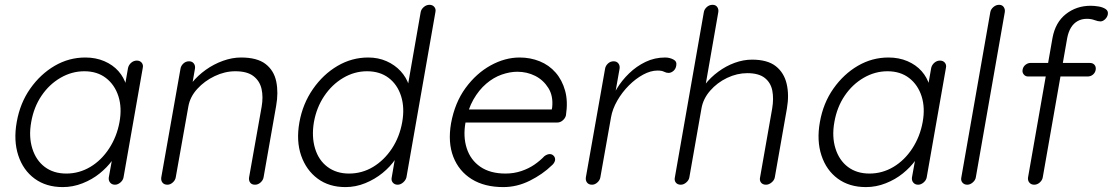

<svg xmlns="http://www.w3.org/2000/svg" viewBox="-20 -760 4579 790"><path d="M543 -510.7Q555.7 -510.7 563 -502Q570.3 -493.2 567.4 -480.5L488.3 -30.3Q486.3 -18.6 475.6 -9.3Q464.8 0 453.1 0Q440.4 0 433.1 -8.8Q425.8 -17.6 427.7 -30.3L449.2 -149.4L467.8 -157.2Q462.9 -128.9 441.9 -100.1Q420.9 -71.3 390.1 -46.4Q359.4 -21.5 319.8 -5.9Q280.3 9.8 238.3 9.8Q169.9 9.8 122.6 -24.9Q75.2 -59.6 55.2 -120.6Q35.2 -181.6 48.8 -257.8Q62.5 -335.9 104.5 -395.5Q146.5 -455.1 205.1 -489.3Q263.7 -523.4 331.1 -523.4Q374 -523.4 409.2 -508.3Q444.3 -493.2 467.3 -467.3Q490.2 -441.4 500 -407.7Q509.8 -374 503.9 -337.9L484.4 -352.5L506.8 -480.5Q509.8 -493.2 520 -502Q530.3 -510.7 543 -510.7ZM252.9 -45.9Q305.7 -45.9 351.6 -73.2Q397.5 -100.6 429.2 -149.4Q460.9 -198.2 471.7 -257.8Q482.4 -316.4 467.3 -363.8Q452.1 -411.1 416 -439Q379.9 -466.8 327.1 -466.8Q275.4 -466.8 229 -439.9Q182.6 -413.1 150.9 -366.2Q119.1 -319.3 108.4 -257.8Q97.7 -198.2 112.8 -149.4Q127.9 -100.6 164.1 -73.2Q200.2 -45.9 252.9 -45.9Z M971.7 -523.4Q1038.1 -523.4 1072.8 -496.6Q1107.4 -469.7 1116.7 -424.3Q1126 -378.9 1116.2 -324.2L1064.5 -30.3Q1062.5 -18.6 1052.2 -9.3Q1042 0 1029.3 0Q1015.6 0 1009.3 -8.8Q1002.9 -17.6 1004.9 -30.3L1056.6 -321.3Q1063.5 -361.3 1056.2 -394Q1048.8 -426.8 1022.9 -446.8Q997.1 -466.8 948.2 -466.8Q905.3 -466.8 863.3 -446.8Q821.3 -426.8 791.5 -394Q761.7 -361.3 754.9 -321.3L703.1 -30.3Q701.2 -18.6 690.9 -9.3Q680.7 0 668.9 0Q655.3 0 648.4 -8.8Q641.6 -17.6 643.6 -30.3L722.7 -477.5Q724.6 -489.3 734.4 -498.5Q744.1 -507.8 757.8 -507.8Q770.5 -507.8 777.3 -499Q784.2 -490.2 782.2 -477.5L767.6 -393.6L738.3 -358.4Q746.1 -390.6 770 -419.9Q793.9 -449.2 826.7 -472.7Q859.4 -496.1 897.5 -509.8Q935.5 -523.4 971.7 -523.4Z M1747.1 -740.2Q1759.8 -740.2 1767.1 -731.4Q1774.4 -722.7 1771.5 -710L1652.3 -30.3Q1649.4 -18.6 1638.7 -9.3Q1627.9 0 1616.2 0Q1603.5 0 1596.2 -8.8Q1588.9 -17.6 1591.8 -30.3L1612.3 -149.4L1631.8 -163.1Q1627 -134.8 1606.4 -104.5Q1585.9 -74.2 1554.2 -48.3Q1522.5 -22.5 1482.9 -6.3Q1443.4 9.8 1401.4 9.8Q1334 9.8 1287.1 -24.9Q1240.2 -59.6 1219.2 -119.6Q1198.2 -179.7 1211.9 -256.8Q1225.6 -333 1267.6 -393.6Q1309.6 -454.1 1368.7 -488.8Q1427.7 -523.4 1495.1 -523.4Q1536.1 -523.4 1570.3 -508.3Q1604.5 -493.2 1628.4 -467.3Q1652.3 -441.4 1663.1 -407.7Q1673.8 -374 1667 -337.9L1648.4 -352.5L1710.9 -710Q1712.9 -721.7 1723.6 -731Q1734.4 -740.2 1747.1 -740.2ZM1416 -45.9Q1469.7 -45.9 1515.1 -73.2Q1560.5 -100.6 1592.3 -148.4Q1624 -196.3 1634.8 -256.8Q1645.5 -316.4 1630.4 -364.3Q1615.2 -412.1 1579.1 -439.5Q1543 -466.8 1490.2 -466.8Q1438.5 -466.8 1392.1 -439.5Q1345.7 -412.1 1314 -364.7Q1282.2 -317.4 1271.5 -256.8Q1261.7 -197.3 1276.4 -148.9Q1291 -100.6 1327.6 -73.2Q1364.3 -45.9 1416 -45.9Z M2050.8 9.8Q1973.6 9.8 1920.9 -22.9Q1868.2 -55.7 1845.2 -114.7Q1822.3 -173.8 1835.9 -252.9Q1851.6 -337.9 1895.5 -397.9Q1939.5 -458 1998.5 -490.7Q2057.6 -523.4 2118.2 -523.4Q2162.1 -523.4 2200.7 -507.8Q2239.3 -492.2 2266.1 -461.4Q2293 -430.7 2305.2 -386.7Q2317.4 -342.8 2308.6 -285.2Q2305.7 -273.4 2295.4 -264.6Q2285.2 -255.9 2273.4 -255.9H1872.1L1870.1 -309.6H2263.7L2248 -297.9L2252 -318.4Q2256.8 -365.2 2236.3 -397.9Q2215.8 -430.7 2182.1 -447.8Q2148.4 -464.8 2108.4 -464.8Q2078.1 -464.8 2044.4 -453.1Q2010.7 -441.4 1980.5 -415.5Q1950.2 -389.6 1927.7 -350.1Q1905.3 -310.5 1895.5 -256.8Q1884.8 -198.2 1900.4 -149.9Q1916 -101.6 1956.5 -73.7Q1997.1 -45.9 2059.6 -45.9Q2094.7 -45.9 2125 -56.2Q2155.3 -66.4 2178.7 -82.5Q2202.1 -98.6 2219.7 -117.2Q2231.4 -126 2242.2 -126Q2252 -126 2258.8 -118.2Q2265.6 -110.4 2263.7 -99.6Q2260.7 -87.9 2250 -79.1Q2212.9 -43 2160.2 -16.6Q2107.4 9.8 2050.8 9.8Z M2416 0Q2402.3 0 2395.5 -8.8Q2388.7 -17.6 2390.6 -30.3L2469.7 -477.5Q2471.7 -489.3 2481.4 -498.5Q2491.2 -507.8 2504.9 -507.8Q2517.6 -507.8 2524.4 -499Q2531.2 -490.2 2529.3 -477.5L2502.9 -328.1L2487.3 -325.2Q2497.1 -360.4 2517.6 -394.5Q2538.1 -428.7 2568.4 -458Q2598.6 -487.3 2636.2 -505.4Q2673.8 -523.4 2716.8 -523.4Q2734.4 -523.4 2750 -515.6Q2765.6 -507.8 2762.7 -491.2Q2760.7 -476.6 2751 -468.3Q2741.2 -460 2730.5 -460Q2721.7 -460 2712.4 -464.8Q2703.1 -469.7 2685.5 -469.7Q2657.2 -469.7 2626.5 -453.1Q2595.7 -436.5 2567.9 -408.7Q2540 -380.9 2520 -346.2Q2500 -311.5 2494.1 -277.3L2450.2 -30.3Q2448.2 -18.6 2438 -9.3Q2427.7 0 2416 0Z M3074.2 -514.6Q3137.7 -514.6 3171.9 -487.8Q3206.1 -460.9 3216.8 -415Q3227.5 -369.1 3217.8 -313.5L3168 -30.3Q3166 -18.6 3154.8 -9.3Q3143.6 0 3131.8 0Q3118.2 0 3111.3 -8.8Q3104.5 -17.6 3107.4 -30.3L3157.2 -313.5Q3164.1 -354.5 3157.7 -387.2Q3151.4 -419.9 3126.5 -439.5Q3101.6 -459 3054.7 -459Q3012.7 -459 2971.7 -439.5Q2930.7 -419.9 2901.9 -386.7Q2873 -353.5 2866.2 -313.5L2816.4 -30.3Q2814.5 -18.6 2803.7 -9.3Q2793 0 2781.2 0Q2767.6 0 2760.7 -8.8Q2753.9 -17.6 2756.8 -30.3L2876 -710Q2877.9 -721.7 2888.2 -731Q2898.4 -740.2 2912.1 -740.2Q2924.8 -740.2 2931.2 -731Q2937.5 -721.7 2935.5 -710L2878.9 -385.7L2849.6 -350.6Q2857.4 -381.8 2880.4 -411.6Q2903.3 -441.4 2935.1 -464.8Q2966.8 -488.3 3002.9 -501.5Q3039.1 -514.6 3074.2 -514.6Z M3847.7 -510.7Q3860.4 -510.7 3867.7 -502Q3875 -493.2 3872.1 -480.5L3793 -30.3Q3791 -18.6 3780.3 -9.3Q3769.5 0 3757.8 0Q3745.1 0 3737.8 -8.8Q3730.5 -17.6 3732.4 -30.3L3753.9 -149.4L3772.5 -157.2Q3767.6 -128.9 3746.6 -100.1Q3725.6 -71.3 3694.8 -46.4Q3664.1 -21.5 3624.5 -5.9Q3585 9.8 3543 9.8Q3474.6 9.8 3427.2 -24.9Q3379.9 -59.6 3359.9 -120.6Q3339.8 -181.6 3353.5 -257.8Q3367.2 -335.9 3409.2 -395.5Q3451.2 -455.1 3509.8 -489.3Q3568.4 -523.4 3635.7 -523.4Q3678.7 -523.4 3713.9 -508.3Q3749 -493.2 3772 -467.3Q3794.9 -441.4 3804.7 -407.7Q3814.5 -374 3808.6 -337.9L3789.1 -352.5L3811.5 -480.5Q3814.5 -493.2 3824.7 -502Q3835 -510.7 3847.7 -510.7ZM3557.6 -45.9Q3610.4 -45.9 3656.2 -73.2Q3702.1 -100.6 3733.9 -149.4Q3765.6 -198.2 3776.4 -257.8Q3787.1 -316.4 3772 -363.8Q3756.8 -411.1 3720.7 -439Q3684.6 -466.8 3631.8 -466.8Q3580.1 -466.8 3533.7 -439.9Q3487.3 -413.1 3455.6 -366.2Q3423.8 -319.3 3413.1 -257.8Q3402.3 -198.2 3417.5 -149.4Q3432.6 -100.6 3468.8 -73.2Q3504.9 -45.9 3557.6 -45.9Z M3995.1 -30.3Q3993.2 -18.6 3982.4 -9.3Q3971.7 0 3960 0Q3947.3 0 3939.9 -8.8Q3932.6 -17.6 3935.5 -30.3L4054.7 -710Q4056.6 -721.7 4067.4 -731Q4078.1 -740.2 4090.8 -740.2Q4103.5 -740.2 4109.9 -731Q4116.2 -721.7 4114.3 -710Z M4467.8 -736.3Q4482.4 -736.3 4500 -733.4Q4517.6 -730.5 4529.3 -722.7Q4541 -714.8 4538.1 -700.2Q4536.1 -689.5 4526.9 -680.7Q4517.6 -671.9 4507.8 -671.9Q4498 -671.9 4483.9 -677.2Q4469.7 -682.6 4452.1 -682.6Q4430.7 -682.6 4414.1 -673.3Q4397.5 -664.1 4386.7 -646.5Q4376 -628.9 4371.1 -603.5L4270.5 -30.3Q4268.6 -18.6 4258.3 -9.3Q4248 0 4235.4 0Q4222.7 0 4215.3 -8.8Q4208 -17.6 4210 -30.3L4310.5 -603.5Q4322.3 -668 4365.7 -702.1Q4409.2 -736.3 4467.8 -736.3ZM4464.8 -501Q4476.6 -501 4483.4 -493.2Q4490.2 -485.4 4488.3 -472.7Q4486.3 -460.9 4477.1 -453.1Q4467.8 -445.3 4455.1 -445.3H4210Q4199.2 -445.3 4192.4 -453.6Q4185.5 -461.9 4187.5 -472.7Q4189.5 -485.4 4199.2 -493.2Q4209 -501 4219.7 -501Z"/></svg>

Font: Quicksand
Style: Italic
Weight: 400
Designer: Andrew Paglinawan
Foundry: Andrew Paglinawan
Version: Version 3.006